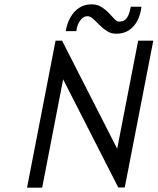

<svg xmlns="http://www.w3.org/2000/svg" viewBox="-20 -868 729 888"><path d="M105 0 237 -680H267L522 -180L619 -680H689L557 -1H527L272 -501L175 0ZM518 -712Q494 -712 475 -724Q456 -736 440 -752.5Q424 -769 410.5 -781Q397 -793 385 -793Q369 -793 358 -781.5Q347 -770 340.5 -754Q334 -738 333 -724H284Q290 -760 306 -788Q322 -816 346.5 -832Q371 -848 403 -848Q429 -848 448.5 -836Q468 -824 483 -808Q498 -792 509.5 -780Q521 -768 530 -768Q548 -768 558 -776Q568 -784 574.5 -799.5Q581 -815 585 -837H634Q631 -805 617.5 -776.5Q604 -748 579 -730Q554 -712 518 -712Z"/></svg>

Font: Teachers
Style: Italic
Weight: 400
Italic angle: -11°
Designer: Alfredo Marco Pradil, Chank Diesel
Version: Version 1.001